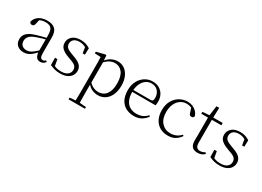

<svg xmlns="http://www.w3.org/2000/svg" viewBox="-23 -1506 3555 2608"><g transform="rotate(30 1754.5 -201.5)"><path d="M191 14Q133 14 94 -19Q55 -52 55 -114Q55 -151 71.5 -180.5Q88 -210 125.5 -234Q163 -258 225 -276Q268 -289 312.5 -300.5Q357 -312 397 -321V-297Q357 -287 315.5 -275Q274 -263 237 -249Q170 -225 143.5 -194Q117 -163 117 -125Q117 -78 144 -54Q171 -30 215 -30Q240 -30 263.5 -39.5Q287 -49 316.5 -72Q346 -95 386 -134L392 -89H373Q341 -55 313 -32Q285 -9 256 2.5Q227 14 191 14ZM453 13Q411 13 390.5 -17.5Q370 -48 368 -102V-106V-350Q368 -407 355 -437.5Q342 -468 316 -480Q290 -492 250 -492Q220 -492 190 -483Q160 -474 128 -454L164 -482L145 -402Q141 -382 131 -374Q121 -366 105 -366Q74 -366 68 -397Q85 -456 136 -489Q187 -522 263 -522Q345 -522 386 -482.5Q427 -443 427 -354V-113Q427 -61 439 -43Q451 -25 473 -25Q486 -25 496 -30Q506 -35 518 -46L533 -30Q518 -8 497.5 2.5Q477 13 453 13Z M763 14Q717 14 680.5 4.5Q644 -5 604 -23L602 -137H640L661 -17L629 -18V-54Q656 -36 687 -26Q718 -16 763 -16Q832 -16 866.5 -44.5Q901 -73 901 -116Q901 -154 877.5 -177.5Q854 -201 792 -221L742 -240Q683 -262 648 -295Q613 -328 613 -382Q613 -441 658.5 -481.5Q704 -522 789 -522Q833 -522 866.5 -511.5Q900 -501 936 -478L933 -376H898L880 -485L907 -483V-450Q876 -472 847 -481.5Q818 -491 788 -491Q728 -491 698.5 -465Q669 -439 669 -399Q669 -360 694 -337.5Q719 -315 773 -296L821 -278Q896 -251 927 -216.5Q958 -182 958 -132Q958 -93 936.5 -59.5Q915 -26 872 -6Q829 14 763 14Z M1044 260V233L1156 223H1177L1301 233V260ZM1134 260Q1135 229 1135.5 189.5Q1136 150 1136.5 108.5Q1137 67 1137 32V-278Q1137 -330 1136.5 -374Q1136 -418 1134 -455L1041 -459V-485L1178 -519L1191 -511L1196 -425L1198 -420V-80L1197 -71V32Q1197 66 1197.5 107.5Q1198 149 1198.5 189Q1199 229 1200 260ZM1357 14Q1314 14 1268.5 -4.5Q1223 -23 1184 -75H1171L1183 -108Q1224 -62 1262 -44.5Q1300 -27 1344 -27Q1389 -27 1426 -50Q1463 -73 1485.5 -124Q1508 -175 1508 -257Q1508 -369 1463.5 -425.5Q1419 -482 1348 -482Q1308 -482 1267.5 -462.5Q1227 -443 1180 -389L1171 -420H1183Q1223 -475 1271.5 -498.5Q1320 -522 1368 -522Q1429 -522 1475 -489.5Q1521 -457 1547.5 -398Q1574 -339 1574 -259Q1574 -175 1546.5 -113.5Q1519 -52 1470 -19Q1421 14 1357 14Z M1924 14Q1853 14 1797 -15Q1741 -44 1709.5 -103.5Q1678 -163 1678 -252Q1678 -334 1710.5 -394.5Q1743 -455 1797 -488.5Q1851 -522 1915 -522Q1977 -522 2021.5 -495.5Q2066 -469 2090 -423.5Q2114 -378 2114 -320Q2114 -283 2108 -260H1708V-290H2013Q2037 -290 2045.5 -302.5Q2054 -315 2054 -341Q2054 -404 2017.5 -447.5Q1981 -491 1914 -491Q1866 -491 1827 -463Q1788 -435 1765 -383.5Q1742 -332 1742 -263Q1742 -183 1767 -131Q1792 -79 1836 -54.5Q1880 -30 1937 -30Q1990 -30 2030.5 -48Q2071 -66 2103 -102L2118 -88Q2085 -41 2037 -13.5Q1989 14 1924 14Z M2454 14Q2382 14 2328 -17.5Q2274 -49 2244 -108Q2214 -167 2214 -248Q2214 -335 2249.5 -396.5Q2285 -458 2342 -490Q2399 -522 2464 -522Q2506 -522 2542.5 -507Q2579 -492 2605.5 -464.5Q2632 -437 2644 -398Q2637 -368 2608 -368Q2590 -368 2580.5 -376.5Q2571 -385 2566 -404L2538 -490L2581 -452Q2550 -474 2522 -482.5Q2494 -491 2465 -491Q2412 -491 2369.5 -462Q2327 -433 2302.5 -380.5Q2278 -328 2278 -255Q2278 -148 2332 -89Q2386 -30 2471 -30Q2516 -30 2556 -47Q2596 -64 2631 -101L2646 -88Q2614 -41 2568 -13.5Q2522 14 2454 14Z M2838 -472V-508H3018V-472ZM2921 14Q2862 14 2834.5 -17.5Q2807 -49 2807 -112Q2807 -135 2807.5 -152.5Q2808 -170 2808 -196V-472H2703V-502L2828 -511L2808 -496L2831 -663H2874L2869 -493V-481V-115Q2869 -67 2886.5 -45.5Q2904 -24 2938 -24Q2961 -24 2978.5 -30Q2996 -36 3016 -47L3030 -29Q3010 -8 2983 3Q2956 14 2921 14Z M3263 14Q3217 14 3180.5 4.5Q3144 -5 3104 -23L3102 -137H3140L3161 -17L3129 -18V-54Q3156 -36 3187 -26Q3218 -16 3263 -16Q3332 -16 3366.5 -44.5Q3401 -73 3401 -116Q3401 -154 3377.5 -177.5Q3354 -201 3292 -221L3242 -240Q3183 -262 3148 -295Q3113 -328 3113 -382Q3113 -441 3158.5 -481.5Q3204 -522 3289 -522Q3333 -522 3366.5 -511.5Q3400 -501 3436 -478L3433 -376H3398L3380 -485L3407 -483V-450Q3376 -472 3347 -481.5Q3318 -491 3288 -491Q3228 -491 3198.5 -465Q3169 -439 3169 -399Q3169 -360 3194 -337.5Q3219 -315 3273 -296L3321 -278Q3396 -251 3427 -216.5Q3458 -182 3458 -132Q3458 -93 3436.5 -59.5Q3415 -26 3372 -6Q3329 14 3263 14Z"/></g></svg>

Font: Noto Serif JP
Style: Regular
Weight: 200
Designer: Ryoko NISHIZUKA 西塚涼子 (kana & ideographs); Frank Grießhammer (Latin, Greek & Cyrillic); Wenlong ZHANG 张文龙 (bopomofo); San
Foundry: Adobe
Version: Version 2.001;hotconv 1.1.0;makeotfexe 2.6.0